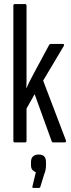

<svg xmlns="http://www.w3.org/2000/svg" viewBox="-20 -703 353 948"><path d="M52 0Q46 0 46 -9V-674Q46 -683 53 -683H104Q111 -683 111 -674V-372Q111 -353 111 -336.5Q111 -320 111 -303.5Q111 -287 110 -268H111Q122 -294 134 -316Q146 -338 159 -363L223 -482Q226 -486 231 -486H290Q299 -486 295 -476L193 -305L305 -11Q308 0 300 0H242Q237 0 235 -6L151 -238L111 -167V-9Q111 0 105 0ZM145 225Q139 225 140 218L157 147Q147 144 140 136Q133 128 133 112V97Q133 78 143.5 69Q154 60 170 60Q189 60 198 69Q207 78 207 97V112Q207 125 205 135.5Q203 146 198 158L179 220Q177 225 173 225Z"/></svg>

Font: Sofia Sans Extra Condensed
Style: Regular
Weight: 400
Designer: Botio Nikoltchev, Ani Petrova
Foundry: lettersoup
Version: Version 4.101